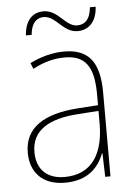

<svg xmlns="http://www.w3.org/2000/svg" viewBox="-52 -752 563 803"><g transform="rotate(-5 229.0 -351.0)"><path d="M79 -618H103C108 -672 134 -688 159 -688C212 -688 234 -617 297 -617C342 -617 377 -649 380 -712H356C351 -658 326 -641 297 -641C247 -641 223 -712 161 -712C116 -712 84 -683 79 -618ZM232 -537C182 -537 133 -523 88 -501L98 -476C147 -502 190 -512 232 -512C316 -512 354 -467 354 -347V-301L266 -295C127 -285 44 -234 44 -129C44 -49 91 10 189 10C286 10 331 -42 353 -99H355L358 0H380V-353C380 -483 332 -537 232 -537ZM267 -271 354 -277V-220C353 -98 304 -14 189 -14C114 -14 72 -57 72 -129C72 -220 145 -263 267 -271Z"/></g></svg>

Font: Noto Sans Malayalam SemiCondensed Thin
Style: Regular
Weight: 100
Width: 4
Designer: Jelle Bosma - Monotype Design Team
Foundry: Monotype Imaging Inc.
Version: Version 2.104